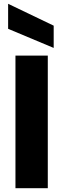

<svg xmlns="http://www.w3.org/2000/svg" viewBox="-20 -996 335 1016"><path d="M61.8 0V-701.9H232.9V0ZM23 -843.5V-975.9L264.1 -860.2V-742.4Z"/></svg>

Font: Poppins Variable
Style: Regular
Weight: 100
Designer: Jonny Pinhorn
Foundry: Indian Type Foundry
Version: Version 6.000